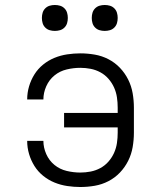

<svg xmlns="http://www.w3.org/2000/svg" viewBox="-20 -742 640 770"><path d="M302 8Q276 8 249.5 4Q223 0 198.5 -10Q174 -20 153 -37Q132 -54 118 -76.5Q104 -99 96.5 -124.5Q89 -150 89 -177Q89 -177 89 -177Q89 -177 89 -177H154Q154 -177 154 -177Q154 -177 154 -177Q154 -150 165.5 -124Q177 -98 198.5 -80.5Q220 -63 247.5 -56.5Q275 -50 302 -50Q323 -50 343.5 -54Q364 -58 382.5 -68Q401 -78 415 -94Q429 -110 437.5 -129Q446 -148 449 -168.5Q452 -189 452 -210V-231H237V-289H452V-310Q452 -331 449 -351.5Q446 -372 437.5 -391Q429 -410 415 -426Q401 -442 382.5 -452Q364 -462 343.5 -466Q323 -470 302 -470Q275 -470 247.5 -463.5Q220 -457 198.5 -439.5Q177 -422 165.5 -396Q154 -370 154 -343Q154 -343 154 -343Q154 -343 154 -343H89Q89 -343 89 -343Q89 -343 89 -343Q89 -370 96.5 -395.5Q104 -421 118 -443.5Q132 -466 153 -483Q174 -500 198.5 -510Q223 -520 249.5 -524Q276 -528 302 -528Q331 -528 360 -523Q389 -518 415 -504.5Q441 -491 461 -470Q481 -449 494 -423Q507 -397 512 -368Q517 -339 517 -310V-210Q517 -181 512 -152Q507 -123 494 -97Q481 -71 461 -50Q441 -29 415 -15.5Q389 -2 360 3Q331 8 302 8ZM400 -618Q389 -618 379 -621Q369 -624 361.5 -631.5Q354 -639 351 -649Q348 -659 348 -670Q348 -681 351 -691Q354 -701 361.5 -708.5Q369 -716 379 -719Q389 -722 400 -722Q411 -722 421 -719Q431 -716 438.5 -708.5Q446 -701 449 -691Q452 -681 452 -670Q452 -659 449 -649Q446 -639 438.5 -631.5Q431 -624 421 -621Q411 -618 400 -618ZM200 -618Q189 -618 179 -621Q169 -624 161.5 -631.5Q154 -639 151 -649Q148 -659 148 -670Q148 -681 151 -691Q154 -701 161.5 -708.5Q169 -716 179 -719Q189 -722 200 -722Q211 -722 221 -719Q231 -716 238.5 -708.5Q246 -701 249 -691Q252 -681 252 -670Q252 -659 249 -649Q246 -639 238.5 -631.5Q231 -624 221 -621Q211 -618 200 -618Z"/></svg>

Font: Iosevka Custom Light Extended
Style: Regular
Weight: 300
Width: 7
Monospace: yes
Designer: Belleve Invis
Foundry: Belleve Invis
Version: Version 11.2.4; ttfautohint (v1.8.4)